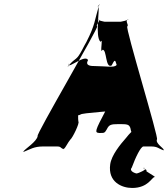

<svg xmlns="http://www.w3.org/2000/svg" viewBox="-20 -658 835 953"><path d="M527 158C515 245 584 275 636 275C716 275 734 221 747 221C759 221 694 189 707 189C715 186 684 177 694 175C706 175 680 178 693 178C707 180 689 176 699 180C710 182 667 203 657 203C656 203 618 193 634 174C653 122 679 69 692 69H730C762 69 766 79 791 88C803 88 780 86 793 86C792 77 751 54 759 34C771 34 599 -527 612 -527C621 -535 598 -555 616 -561C628 -561 601 -563 614 -563C621 -557 576 -550 579 -550H500C500 -550 460 -557 470 -563C482 -563 454 -561 467 -561C481 -555 454 -535 462 -527C474 -527 154 17 167 17C163 45 104 81 96 94C108 94 84 96 97 96C130 83 149 69 193 69H263C284 69 278 76 295 82C307 82 285 80 298 80C306 74 317 49 329 35C340 27 377 -49 369 -55C366 -71 371 -93 363 -96C361 -94 356 -90 352 -90C351 -84 368 -83 379 -89C380 -98 567 -107 572 -113C590 -124 613 -129 631 -135C643 -135 644 -141 615 -240C586 -335 581 -315 562 -305C541 -305 559 -210 505 -110C451 -8 449 0 472 2C496 2 499 4 510 -16C521 -38 528 -42 569 -42C612 -42 620 -41 627 -23C631 -3 631 -4 633 -4C632 -2 624 3 607 25C576 60 533 113 527 158ZM453 -330C431 -330 401 -331 417 -360C402 -389 324 -320 319 -336C334 -365 305 -304 321 -333C357 -375 358 -354 388 -411C403 -440 393 -421 409 -450C453 -536 449 -556 471 -630C486 -659 452 -601 468 -630C477 -614 450 -477 479 -450C494 -479 473 -382 489 -411C511 -413 502 -317 534 -333C549 -362 551 -365 559 -336C549 -320 505 -330 453 -330Z"/></svg>

Font: Hussar Przerywany
Style: Obl
Weight: 400
Foundry: Cannot Into Space Fonts
Version: Version 0.982